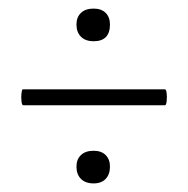

<svg xmlns="http://www.w3.org/2000/svg" viewBox="-20 -416 438 447"><path d="M34 -171Q31 -171 30 -180.5Q29 -190 30 -199Q31 -208 33 -208H364Q367 -208 368 -199Q369 -190 368 -180.5Q367 -171 364 -171ZM198 11Q179 11 168.5 0.5Q158 -10 158 -28Q158 -45 168.5 -55Q179 -65 198 -65Q216 -65 226 -55Q236 -45 236 -28Q236 -10 226 0.5Q216 11 198 11ZM198 -320Q179 -320 168.5 -330.5Q158 -341 158 -359Q158 -376 168.5 -386Q179 -396 198 -396Q216 -396 226 -386Q236 -376 236 -359Q236 -320 198 -320Z"/></svg>

Font: Cormorant Garamond Light Light
Style: Regular
Weight: 300
Version: Version 4.001